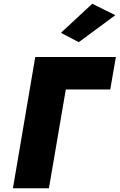

<svg xmlns="http://www.w3.org/2000/svg" viewBox="-20 -1004 638 1024"><path d="M168 -700 49 0H241L331 -527H568L598 -700ZM595 -923 472 -984 305 -829 400 -779Z"/></svg>

Font: Jost ExtraBold
Style: Italic
Weight: 800
Italic angle: -5°
Version: Version 3.710